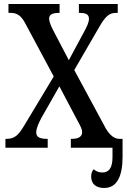

<svg xmlns="http://www.w3.org/2000/svg" viewBox="-20 -734 633 954"><path d="M7 0H217V-44H214C176 -44 160 -54 160 -76C160 -97 173 -124 185 -147L275 -305L359 -146C383 -102 388 -92 388 -77C388 -55 370 -44 336 -44H332V0H539V46C539 103 520 123 488 123C469 123 458 117 445 107C438 116 433 127 433 143C433 181 458 200 498 200C562 200 589 140 589 45V-44H574C552 -44 528 -57 505 -97L349 -386L472 -598C504 -654 523 -670 557 -670H565V-714H372V-670H375C402 -670 422 -665 422 -641C422 -623 412 -603 400 -580L322 -435L245 -582C233 -606 224 -627 224 -641C224 -657 233 -670 273 -670H276V-714H22V-670H33C66 -670 86 -655 106 -617L247 -354L102 -113C72 -63 54 -44 12 -44H7Z"/></svg>

Font: Noto Serif Condensed Medium
Style: Regular
Weight: 500
Width: 3
Designer: Monotype Design Team
Foundry: Monotype Imaging Inc.
Version: Version 2.015